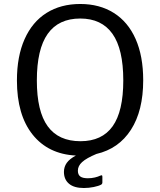

<svg xmlns="http://www.w3.org/2000/svg" viewBox="-20 -772 804 964"><path d="M464 1Q414 22 392.5 41.5Q371 61 371 85Q371 105 383 114Q395 123 421 123Q440 123 456.5 119Q473 115 483 110Q489 108 490 108Q494 108 494 115V144Q494 151 488 155Q475 162 450.5 167Q426 172 401 172Q352 172 326.5 150.5Q301 129 301 91Q301 66 315 46Q329 26 361 9Q222 2 143.5 -96.5Q65 -195 65 -368Q65 -489 103.5 -575.5Q142 -662 213.5 -707Q285 -752 383 -752Q480 -752 551.5 -707Q623 -662 661 -576Q699 -490 699 -369Q699 -216 637.5 -120.5Q576 -25 464 1ZM165 -368Q165 -213 219.5 -138Q274 -63 384 -63Q492 -63 545.5 -138Q599 -213 599 -368Q599 -526 544.5 -602.5Q490 -679 383 -679Q274 -679 219.5 -602Q165 -525 165 -368Z"/></svg>

Font: Libre Franklin
Style: Regular
Weight: 400
Designer: Pablo Impallari, Rodrigo Fuenzalida
Foundry: Impallari Type
Version: Version 1.001; ttfautohint (v1.4.1)